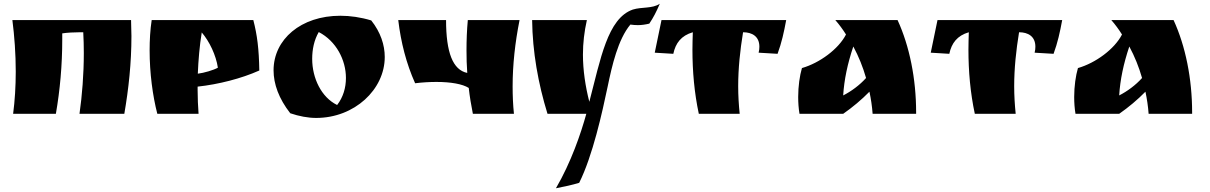

<svg xmlns="http://www.w3.org/2000/svg" viewBox="-20 -607 6455 1024"><path d="M46 -500C57 -415 64 -319 64 -225C64 -146 59 -69 50 0H278C300 -127 312 -259 312 -397V-429C337 -433 376 -435 407 -435H424C426 -398 427 -361 427 -324C427 -211 418 -99 404 0H643C666 -133 681 -271 681 -415C681 -442 679 -472 679 -500Z M1034 -145C1145 -157 1267 -188 1363 -231C1361 -346 1352 -419 1331 -500H789C781 -448 778 -393 778 -338C778 -218 794 -97 819 0H1039C1036 -41 1034 -83 1034 -125C1034 -132 1034 -138 1034 -145ZM1035 -214C1038 -287 1044 -360 1056 -434C1097 -386 1132 -313 1142 -246C1119 -233 1068 -218 1035 -214Z M1528 -3C1575 13 1623 22 1666 22C1871 22 2032 -130 2032 -303C2032 -367 2010 -435 1960 -498C1904 -515 1848 -523 1795 -523C1585 -523 1439 -397 1439 -232C1439 -159 1467 -81 1528 -3ZM1680 -436C1773 -388 1825 -287 1825 -191C1825 -139 1810 -88 1778 -47C1694 -88 1645 -190 1645 -293C1645 -343 1655 -393 1680 -436Z M2472 -218C2395 -234 2359 -327 2359 -500H2104C2118 -381 2147 -268 2194 -163C2234 -168 2273 -170 2308 -170C2384 -170 2447 -159 2480 -138C2485 -92 2493 -45 2502 0H2721C2716 -48 2714 -97 2714 -146C2714 -262 2727 -380 2751 -500H2475C2470 -446 2468 -392 2468 -338C2468 -298 2469 -258 2472 -218Z M3355 -556C3220 -509 3183 -292 3123 -64C3102 -147 3089 -232 3089 -316C3089 -377 3096 -438 3110 -500H2818C2820 -331 2850 -162 2900 0H3107C3078 105 3026 258 2945 397C2988 389 3033 379 3069 368C3141 224 3192 -8 3221 -146C3244 -257 3276 -397 3342 -476C3356 -474 3369 -473 3382 -473C3402 -473 3422 -476 3443 -481C3465 -514 3480 -543 3499 -587C3458 -560 3403 -571 3355 -556Z M3943 -435C3991 -435 4030 -413 4030 -358C4030 -348 4029 -338 4026 -326L4127 -320C4149 -380 4161 -435 4173 -500H3508L3472 -326L3571 -320C3583 -377 3613 -417 3675 -435C3674 -404 3673 -373 3673 -342C3673 -227 3683 -112 3707 0H3925C3920 -48 3917 -98 3917 -147C3917 -242 3927 -338 3943 -435Z M4435 -500C4456 -476 4475 -450 4492 -423C4452 -345 4351 -271 4257 -244C4245 -203 4237 -147 4237 -90C4237 -60 4239 -29 4244 0H4477C4527 -35 4575 -75 4617 -118C4625 -80 4631 -41 4634 0H4866V-8C4866 -186 4831 -361 4767 -500ZM4599 -191C4565 -153 4520 -120 4477 -98C4482 -181 4500 -267 4531 -359C4560 -305 4582 -250 4599 -191Z M5415 -435C5463 -435 5502 -413 5502 -358C5502 -348 5501 -338 5498 -326L5599 -320C5621 -380 5633 -435 5645 -500H4980L4944 -326L5043 -320C5055 -377 5085 -417 5147 -435C5146 -404 5145 -373 5145 -342C5145 -227 5155 -112 5179 0H5397C5392 -48 5389 -98 5389 -147C5389 -242 5399 -338 5415 -435Z M5907 -500C5928 -476 5947 -450 5964 -423C5924 -345 5823 -271 5729 -244C5717 -203 5709 -147 5709 -90C5709 -60 5711 -29 5716 0H5949C5999 -35 6047 -75 6089 -118C6097 -80 6103 -41 6106 0H6338V-8C6338 -186 6303 -361 6239 -500ZM6071 -191C6037 -153 5992 -120 5949 -98C5954 -181 5972 -267 6003 -359C6032 -305 6054 -250 6071 -191Z"/></svg>

Font: Ruslan Display
Style: Regular
Weight: 400
Designer: Denis Masharov, Vladimir Rabdu
Foundry: Denis Masharov, Vladimir Rabdu
Version: Version 1.001